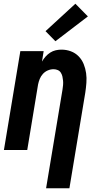

<svg xmlns="http://www.w3.org/2000/svg" viewBox="-20 -804 540 1029"><path d="M227 205 315 -324Q317 -336 318 -348Q319 -360 318 -371.5Q317 -383 314.5 -394Q312 -405 306 -414.5Q300 -424 289.5 -428.5Q279 -433 267 -433Q251 -433 236 -426.5Q221 -420 210 -408Q199 -396 193 -381Q187 -366 184 -351L126 0H1L89 -530H214L205 -474Q213 -488 224 -500.5Q235 -513 249 -522Q263 -531 278.5 -534.5Q294 -538 309 -538Q336 -538 360 -529Q384 -520 401.5 -502Q419 -484 428.5 -460.5Q438 -437 441.5 -412Q445 -387 443 -360Q441 -333 437 -307L352 205ZM277 -583 224 -637 384 -784 451 -716Z"/></svg>

Font: Iosevka Curly XBdObl
Style: Regular
Weight: 800
Italic angle: -9°
Monospace: yes
Designer: Belleve Invis
Foundry: Belleve Invis
Version: Version 11.1.0; ttfautohint (v1.8.3)